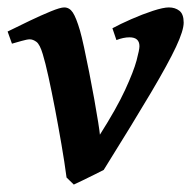

<svg xmlns="http://www.w3.org/2000/svg" viewBox="-20 -477 517 517"><path d="M474.6 -416Q474.6 -395 454.1 -351.1Q433.6 -307.1 386.5 -227.5Q339.4 -147.9 259.3 -19.5Q253.9 -16.6 236.8 -8.1Q219.7 0.5 202.4 8.8Q185.1 17.1 178.7 20L159.2 1Q153.8 -40 145.5 -88.1Q137.2 -136.2 128.2 -183.6Q119.1 -231 110.6 -269.8Q102.1 -308.6 95.2 -331.1Q87.4 -357.4 78.1 -364.3Q68.8 -371.1 60.1 -371.1Q53.2 -371.1 37.8 -366.7Q22.5 -362.3 12.2 -359.4L0.5 -392.1Q27.8 -405.8 59.6 -420.9Q91.3 -436 116.9 -446.5Q142.6 -457 152.8 -457Q167 -457 176 -443.4Q185.1 -429.7 195.3 -395Q199.7 -379.9 206.3 -349.6Q212.9 -319.3 220.2 -282.2Q227.5 -245.1 233.9 -209.5Q240.2 -173.8 244.4 -147.7Q248.5 -121.6 249 -114.3Q293.9 -185.1 316.9 -234.9Q339.8 -284.7 347.7 -314Q355.5 -343.3 355.5 -352.5Q355.5 -376.5 328.6 -376.5Q312.5 -376.5 293.5 -369.1L282.7 -400.9Q303.2 -412.1 333.3 -425.3Q363.3 -438.5 391.6 -447.8Q419.9 -457 434.6 -457Q451.7 -457 463.1 -448Q474.6 -439 474.6 -416Z"/></svg>

Font: Gentium Plus
Style: Bold Italic
Weight: 700
Italic angle: -8°
Designer: Victor Gaultney, Annie Olsen, Iska Routamaa, Becca Hirsbrunner
Foundry: SIL International
Version: Version 6.101